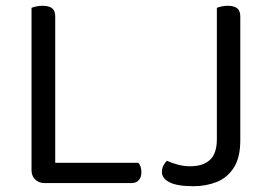

<svg xmlns="http://www.w3.org/2000/svg" viewBox="-20 -633 940 664"><path d="M89 -355H171V-8L133 0Q114 0 101.5 -12.5Q89 -25 89 -44ZM133 0V-70H458Q463 -66 466 -57Q469 -48 469 -37Q469 -20 460 -10Q451 0 436 0ZM171 -295H89V-606Q94 -608 104.5 -610.5Q115 -613 127 -613Q149 -613 160 -604.5Q171 -596 171 -576ZM730 -289H811V-148Q811 -88 788.5 -53Q766 -18 729 -3.5Q692 11 649 11Q593 11 566.5 -2.5Q540 -16 540 -38Q540 -52 546 -62Q552 -72 557 -77Q572 -70 593.5 -64Q615 -58 637 -58Q682 -58 706 -80Q730 -102 730 -152ZM811 -265H730V-606Q735 -608 745.5 -610.5Q756 -613 767 -613Q789 -613 800 -604.5Q811 -596 811 -576Z"/></svg>

Font: Baloo Tammudu 2
Style: Regular
Weight: 400
Designer: Maithili Shingre, Omkar Shende and Ek Type
Foundry: Ek Type
Version: Version 1.700